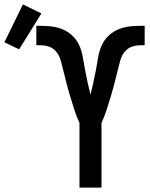

<svg xmlns="http://www.w3.org/2000/svg" viewBox="-161 -852 681 872"><path d="M200 0V-294Q186 -324 176 -355.5Q166 -387 156.5 -418.5Q147 -450 139 -482Q131 -514 123 -546Q119 -561 115.5 -575Q112 -589 105 -602Q98 -615 87 -625Q76 -635 62 -640Q48 -645 33.5 -646Q19 -647 4 -647V-735H5Q33 -735 62 -733Q91 -731 118 -721Q145 -711 166.5 -691Q188 -671 199.5 -645Q211 -619 215.5 -590.5Q220 -562 225.5 -533.5Q231 -505 237 -477Q243 -449 250 -422Q257 -449 263 -477Q269 -505 274.5 -533.5Q280 -562 284.5 -590.5Q289 -619 300.5 -645Q312 -671 333.5 -691Q355 -711 382 -721Q409 -731 438 -733Q467 -735 495 -735H496V-647Q481 -647 466.5 -646Q452 -645 438 -640Q424 -635 413 -625Q402 -615 395 -602Q388 -589 384.5 -575Q381 -561 377 -546Q369 -514 361 -482Q353 -450 343.5 -418.5Q334 -387 324 -355.5Q314 -324 300 -294V0ZM-74 -628 -141 -660 -57 -832 27 -791Z"/></svg>

Font: Zed Sans Semibold
Style: Regular
Weight: 600
Designer: Belleve Invis
Foundry: Belleve Invis
Version: Version 1.0.0; ttfautohint (v1.8.4)